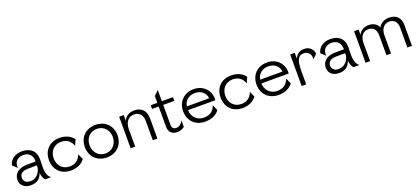

<svg xmlns="http://www.w3.org/2000/svg" viewBox="47 -1763 6223 2860"><g transform="rotate(-20 3158.5 -333.0)"><path d="M254 -453C343 -453 400 -404 400 -299L253 -298C140 -297 51 -238 51 -131C51 -53 108 10 215 10C310 10 370 -34 397 -121C401 -72 413 -28 445 0H538C448 -60 473 -205 473 -305C473 -445 386 -512 255 -512C146 -512 64 -449 49 -364L121 -298C102 -403 182 -453 254 -453ZM123 -138C123 -207 175 -236 253 -237L398 -239L397 -218C397 -170 354 -49 225 -49C163 -49 123 -87 123 -138Z M668 -250C668 -357 737 -445 855 -445C938 -445 1002 -403 1032 -317L1072 -406C1031 -468 950 -508 852 -508C691 -508 593 -400 593 -250C593 -100 691 8 852 8C950 8 1031 -32 1072 -94L1032 -183C1002 -97 938 -55 855 -55C737 -55 668 -143 668 -250Z M1421 8C1578 8 1680 -100 1680 -250C1680 -399 1578 -507 1421 -507C1264 -507 1162 -399 1162 -250C1162 -100 1264 8 1421 8ZM1421 -55C1314 -55 1237 -137 1237 -250C1237 -363 1314 -444 1421 -444C1528 -444 1605 -363 1605 -250C1605 -137 1528 -55 1421 -55Z M2016 -456C2093 -456 2148 -405 2148 -306V0H2221V-319C2221 -439 2155 -512 2039 -512C1955 -512 1899 -473 1869 -410V-500H1797V0H1869V-292C1876 -398 1932 -456 2016 -456Z M2650 -27V-128C2611 -63 2571 -52 2542 -52C2497 -52 2474 -75 2474 -127V-441H2650V-500H2474V-678L2402 -607V-500H2297V-441H2402V-117C2402 -37 2455 12 2532 12C2567 12 2611 2 2650 -27Z M2720 -250C2720 -100 2822 8 2979 8C3082 8 3162 -30 3206 -94L3166 -183C3134 -97 3075 -55 2979 -55C2872 -55 2795 -137 2795 -240V-241H3228V-270C3228 -397 3130 -507 2978 -507C2822 -507 2720 -397 2720 -250ZM2797 -300C2810 -386 2875 -446 2978 -446C3064 -446 3141 -395 3151 -300Z M3389 -250C3389 -357 3458 -445 3576 -445C3659 -445 3723 -403 3753 -317L3793 -406C3752 -468 3671 -508 3573 -508C3412 -508 3314 -400 3314 -250C3314 -100 3412 8 3573 8C3671 8 3752 -32 3793 -94L3753 -183C3723 -97 3659 -55 3576 -55C3458 -55 3389 -143 3389 -250Z M3883 -250C3883 -100 3985 8 4142 8C4245 8 4325 -30 4369 -94L4329 -183C4297 -97 4238 -55 4142 -55C4035 -55 3958 -137 3958 -240V-241H4391V-270C4391 -397 4293 -507 4141 -507C3985 -507 3883 -397 3883 -250ZM3960 -300C3973 -386 4038 -446 4141 -446C4227 -446 4304 -395 4314 -300Z M4508 0H4580V-215C4580 -407 4630 -448 4700 -448C4761 -448 4821 -406 4809 -314L4876 -380C4865 -453 4813 -507 4731 -507C4666 -507 4612 -481 4580 -407V-500H4508Z M5141 -453C5230 -453 5287 -404 5287 -299L5140 -298C5027 -297 4938 -238 4938 -131C4938 -53 4995 10 5102 10C5197 10 5257 -34 5284 -121C5288 -72 5300 -28 5332 0H5425C5335 -60 5360 -205 5360 -305C5360 -445 5273 -512 5142 -512C5033 -512 4951 -449 4936 -364L5008 -298C4989 -403 5069 -453 5141 -453ZM5010 -138C5010 -207 5062 -236 5140 -237L5285 -239L5284 -218C5284 -170 5241 -49 5112 -49C5050 -49 5010 -87 5010 -138Z M5730 -456C5801 -456 5852 -409 5852 -317V0H5925V-303C5932 -402 5984 -456 6062 -456C6133 -456 6184 -409 6184 -317V0H6257V-330C6257 -443 6195 -512 6079 -512C5998 -512 5941 -478 5909 -419C5884 -478 5830 -512 5754 -512C5674 -512 5622 -476 5593 -417V-500H5521V0H5593V-303C5600 -402 5652 -456 5730 -456Z"/></g></svg>

Font: Absans
Style: Regular
Weight: 400
Designer: Valerio Monopoli
Version: Version 1.200;Glyphs 3.2 (3217)